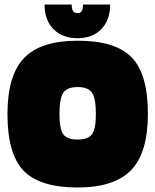

<svg xmlns="http://www.w3.org/2000/svg" viewBox="-20 -817 687 849"><path d="M634 -313Q634 -142 560 -65Q486 12 323 12Q156 12 84.5 -62Q13 -136 13 -313Q13 -484 86.5 -560.5Q160 -637 323 -637Q491 -637 562.5 -563Q634 -489 634 -313ZM243 -313Q243 -247 259.5 -223.5Q276 -200 323 -200Q370 -200 387 -223.5Q404 -247 404 -313Q404 -382 387 -407Q370 -432 323 -432Q277 -432 260 -407Q243 -382 243 -313ZM347 -797H467Q467 -728 428 -688Q389 -648 323 -648Q256 -648 216.5 -688Q177 -728 177 -797H297Q297 -777 303 -768Q309 -759 323 -759Q336 -759 341.5 -768Q347 -777 347 -797Z"/></svg>

Font: Blinker Black
Style: Regular
Weight: 900
Designer: Juergen Huber
Foundry: supertype
Version: Version 1.017;hotconv 1.0.117;makeotfexe 2.5.65602